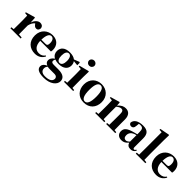

<svg xmlns="http://www.w3.org/2000/svg" viewBox="311 -2439 4312 4312"><g transform="rotate(45 2466.5 -283.5)"><path d="M263 -321C282 -395 307 -439 349 -472L356 -463C382 -426 406 -403 444 -403C494 -403 516 -438 518 -484C508 -544 469 -563 421 -563C362 -563 294 -511 263 -411L255 -553L242 -562L24 -499V-475L97 -467C100 -419 101 -387 101 -321V-238C101 -182 100 -96 99 -38L32 -31V0H358V-31L265 -40L263 -238Z M822 17C926 17 1004 -31 1046 -118L1027 -131C994 -84 950 -54 879 -54C782 -54 710 -119 705 -274H1045C1050 -293 1052 -310 1052 -335C1052 -462 971 -563 816 -563C669 -563 534 -461 534 -275C534 -88 653 17 822 17ZM705 -310C709 -466 754 -528 809 -528C863 -528 900 -484 900 -395C900 -333 886 -310 840 -310Z M1363 -229C1305 -229 1276 -286 1276 -378C1276 -475 1308 -531 1364 -531C1418 -531 1451 -476 1451 -378C1451 -286 1420 -229 1363 -229ZM1363 -197C1520 -197 1595 -276 1595 -378C1595 -420 1583 -457 1561 -486L1681 -474V-552L1663 -563L1536 -513C1499 -544 1442 -563 1364 -563C1206 -563 1131 -485 1131 -378C1131 -313 1161 -258 1223 -226C1158 -180 1137 -136 1137 -91C1137 -45 1164 -11 1213 7C1142 37 1108 81 1108 128C1108 199 1158 259 1343 259C1551 259 1671 154 1671 45C1671 -43 1611 -108 1446 -108H1300C1247 -108 1225 -125 1225 -157C1225 -179 1231 -196 1244 -217C1276 -204 1316 -197 1363 -197ZM1234 18C1261 25 1289 25 1343 25H1454C1521 25 1543 63 1543 95C1543 170 1477 215 1342 215C1254 215 1201 176 1201 102C1201 66 1213 45 1234 18Z M1878 -655C1926 -655 1964 -689 1964 -738C1964 -784 1926 -819 1878 -819C1831 -819 1792 -784 1792 -738C1792 -689 1831 -655 1878 -655ZM1798 0H2026V-31L1965 -37C1964 -95 1963 -182 1963 -238V-392L1967 -553L1954 -562L1724 -502V-478L1798 -470C1800 -423 1801 -384 1801 -318V-238L1799 -37L1734 -31V0Z M2373 17C2544 17 2657 -97 2657 -276C2657 -455 2531 -563 2373 -563C2216 -563 2090 -453 2090 -276C2090 -100 2201 17 2373 17ZM2373 -18C2302 -18 2262 -100 2262 -274C2262 -449 2302 -528 2373 -528C2445 -528 2484 -449 2484 -274C2484 -100 2445 -18 2373 -18Z M3135 0H3363V-31L3303 -36C3301 -94 3300 -179 3300 -238V-370C3300 -501 3235 -563 3140 -563C3074 -563 3019 -540 2953 -464L2947 -553L2934 -562L2716 -499V-475L2789 -467C2792 -419 2793 -386 2793 -321V-238C2793 -182 2792 -96 2791 -37L2725 -31V0H3015V-31L2957 -36L2955 -238V-431C2998 -469 3039 -488 3069 -488C3116 -488 3138 -460 3138 -383V-238L3136 -37L3073 -31V0Z M3853 16C3918 16 3956 -7 3982 -62L3964 -75C3945 -45 3934 -37 3919 -37C3900 -37 3890 -50 3890 -88V-357C3890 -502 3831 -563 3689 -563C3534 -563 3447 -503 3438 -410C3447 -376 3472 -358 3508 -358C3546 -358 3580 -384 3583 -453L3590 -524C3605 -527 3618 -528 3632 -528C3708 -528 3732 -497 3732 -393V-332L3635 -306C3472 -261 3421 -210 3421 -119C3421 -35 3481 17 3567 17C3647 17 3685 -14 3736 -70C3751 -17 3788 16 3853 16ZM3732 -99C3691 -60 3666 -51 3645 -51C3600 -51 3570 -80 3570 -140C3570 -213 3609 -259 3674 -287C3688 -292 3709 -298 3732 -305Z M4082 0H4318V-31L4250 -37C4248 -102 4247 -173 4247 -238V-656L4251 -817L4236 -826L4012 -783V-756L4085 -750V-238L4083 -37L4014 -31V0Z M4670 17C4774 17 4852 -31 4894 -118L4875 -131C4842 -84 4798 -54 4727 -54C4630 -54 4558 -119 4553 -274H4893C4898 -293 4900 -310 4900 -335C4900 -462 4819 -563 4664 -563C4517 -563 4382 -461 4382 -275C4382 -88 4501 17 4670 17ZM4553 -310C4557 -466 4602 -528 4657 -528C4711 -528 4748 -484 4748 -395C4748 -333 4734 -310 4688 -310Z"/></g></svg>

Font: Source Han Serif KR Heavy
Style: Regular
Weight: 900
Designer: Ryoko NISHIZUKA 西塚涼子 (kana & ideographs); Frank Grießhammer (Latin, Greek & Cyrillic); Wenlong ZHANG 张文龙 (bopomofo); San
Foundry: Adobe
Version: Version 2.001;hotconv 1.1.0;makeotfexe 2.6.0